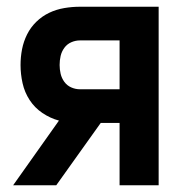

<svg xmlns="http://www.w3.org/2000/svg" viewBox="-20 -550 540 570"><path d="M19 0H147L279 -185H335V0H451V-530H217Q194 -530 170.5 -526Q147 -522 126 -512Q105 -502 88 -485.5Q71 -469 60.5 -448Q50 -427 45.5 -404Q41 -381 41 -357Q41 -330 47 -303Q53 -276 68 -253Q83 -230 106 -214.5Q129 -199 155 -192ZM335 -285H217Q204 -285 191.5 -290.5Q179 -296 171 -307Q163 -318 160 -331Q157 -344 157 -357Q157 -371 160 -384Q163 -397 171 -408Q179 -419 191.5 -424.5Q204 -430 217 -430H335Z"/></svg>

Font: Iosevka SS09
Style: Bold
Weight: 700
Monospace: yes
Designer: Belleve Invis
Foundry: Belleve Invis
Version: Version 5.2.1; ttfautohint (v1.8.3)